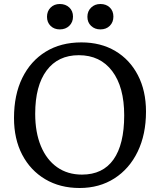

<svg xmlns="http://www.w3.org/2000/svg" viewBox="-20 -926 800 960"><path d="M378 14Q280 14 206 -30Q132 -74 91 -152.5Q50 -231 50 -336Q50 -452 91.5 -536.5Q133 -621 208.5 -667.5Q284 -714 387 -714Q484 -714 556.5 -671Q629 -628 669.5 -550Q710 -472 710 -368Q710 -254 668.5 -168Q627 -82 552 -34Q477 14 378 14ZM390 -53Q494 -53 547.5 -128.5Q601 -204 601 -349Q601 -491 541 -570.5Q481 -650 374 -650Q270 -650 213 -573.5Q156 -497 156 -357Q156 -264 184.5 -195.5Q213 -127 265.5 -90Q318 -53 390 -53ZM482 -779Q454 -779 435.5 -796.5Q417 -814 417 -842Q417 -870 435.5 -888Q454 -906 482 -906Q511 -906 529 -888.5Q547 -871 547 -843Q547 -815 529 -797Q511 -779 482 -779ZM279 -779Q251 -779 233 -796.5Q215 -814 215 -842Q215 -870 233 -888Q251 -906 279 -906Q308 -906 326.5 -888.5Q345 -871 345 -843Q345 -815 326.5 -797Q308 -779 279 -779Z"/></svg>

Font: Text Regular
Style: Regular
Weight: 400
Designer: Latin by Veronika Burian and Jose Scaglione. Greek by Irene Vlachou. Cyrillic by Vera Evstafieva.
Foundry: TypeTogether
Version: Version 3.002